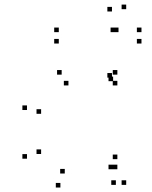

<svg xmlns="http://www.w3.org/2000/svg" viewBox="-20 -795 660 836"><path d="M596 -605.5V-625.5H576V-605.5ZM596 -655V-675H576V-655ZM496 -655V-675H476V-655ZM481.5 -655V-675H461.5V-655ZM236 -655V-675H216V-655ZM236 -605.5V-625.5H216V-605.5ZM529.5 10V-10H509.5V10ZM529.5 -755V-775H509.5V-755ZM467.5 -745V-765H447.5V-745ZM467.5 -457V-477H447.5V-457ZM472.5 -441.5V-461.5H452.5V-441.5ZM472.5 -58V-78H452.5V-58ZM484.5 10V-10H464.5V10ZM248.5 -470V-490H228.5V-470ZM97.5 -316V-336H77.5V-316ZM97.5 -104V-124H77.5V-104ZM243 21.5V1.5H223V21.5ZM491 -58V-78H471V-58ZM491 -102V-122H471V-102ZM262 -39.5V-59.5H242V-39.5ZM159 -124.5V-144.5H139V-124.5ZM159 -299.5V-319.5H139V-299.5ZM278 -423V-443H258V-423ZM491 -423V-443H471V-423ZM491 -470V-490H471V-470Z"/></svg>

Font: Monaspace Krypton Dots Var
Style: Regular
Weight: 400
Designer: Riley Cran and the Lettermatic Team
Version: Version 1.100 (Monaspace Krypton Dots)